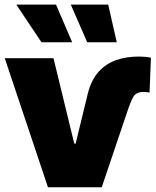

<svg xmlns="http://www.w3.org/2000/svg" viewBox="-26 -792 658 812"><path d="M-5.9 -545.9H200.2L288.1 -184.6H293.9L344.7 -393.6Q359.9 -454.6 391.8 -489.3Q423.8 -523.9 466.8 -538.3Q509.8 -552.7 557.6 -552.7Q593.3 -552.7 612.3 -547.9L606.4 -400.4Q602.1 -401.4 596.7 -402.3Q591.3 -403.3 582 -403.3Q549.3 -403.3 537.4 -381.8Q525.4 -360.4 509.8 -312.5L404.3 0H176.8ZM149.4 -613.3 43 -772.5H210.9L279.3 -613.3ZM342.8 -613.3 273.4 -772.5H431.6L467.8 -613.3Z"/></svg>

Font: Inter Tight Black
Style: Regular
Weight: 900
Designer: Rasmus Andersson
Foundry: rsms
Version: Version 3.004; ttfautohint (v1.8.4.7-5d5b)